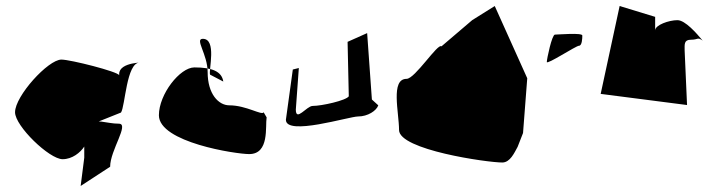

<svg xmlns="http://www.w3.org/2000/svg" viewBox="-20 -678 2384 638"><path d="M30 -305C30 -259 144 -149 188 -149C220 -149 247 -171 260 -191V-154L248 -60L346 -124C346 -179 411 -267 375 -267C333 -267 296 -286 282 -264L382 -304C396 -324 400 -470 444 -470C468 -470 376 -474 376 -432V-428C372 -440 214 -480 184 -480C140 -480 30 -359 30 -305Z M508 -295C508 -205 764 -166 808 -166C876 -166 861 -258 866 -288L856 -305C851 -293 799 -328 742 -328C706 -328 670 -366 670 -438C670 -498 626 -549 654 -549C701 -549 673 -445 678 -430L722 -407C717 -441 684 -454 626 -454C578 -454 508 -365 508 -295Z M930 -280C930 -225 1140 -291 1170 -291C1202 -291 1231 -310 1237 -328L1215 -348L1216 -344L1200 -568L1135 -539L1139 -358C1130 -344 1049 -326 1019 -326C999 -326 963 -272 963 -314L973 -452L953 -447Z M1306 -246C1306 -180 1599 -138 1649 -138C1675 -138 1689 -170 1700 -190C1706 -205 1712 -221 1718 -236L1732 -418L1624 -658L1549 -611L1447 -524C1435 -536 1359 -416 1331 -416C1277 -416 1306 -304 1306 -246Z M1797 -472C1797 -462 1894 -526 1904 -526C1914 -526 1915 -550 1915 -560C1915 -570 1834 -563 1824 -563C1814 -563 1797 -482 1797 -472Z M1976 -366 2263 -329 2255 -510C2255 -530 2252 -546 2276 -546C2301 -546 2297 -556 2315 -543C2295 -567 2257 -611 2231 -611C2203 -611 2157 -595 2157 -577V-622L2039 -658Z"/></svg>

Font: Interstorm
Style: Regular
Weight: 400
Version: Version 0.7